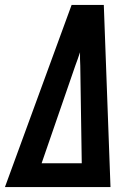

<svg xmlns="http://www.w3.org/2000/svg" viewBox="-39 -755 559 775"><path d="M-19 0 250 -735H380L389 -490L407 0ZM129 -96H291L285 -490Q284 -504 284 -517.5Q284 -531 284 -544Q280 -531 275 -517.5Q270 -504 265 -490Z"/></svg>

Font: Iosevka Custom
Style: Bold Italic
Weight: 700
Italic angle: -9°
Designer: Belleve Invis
Foundry: Belleve Invis
Version: Version 30.3.1; ttfautohint (v1.8.3)